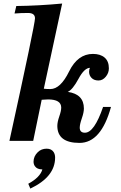

<svg xmlns="http://www.w3.org/2000/svg" viewBox="-20 -810 693 1104"><path d="M437 11.7Q310.5 11.7 309.6 -85.4Q309.6 -108.4 320.8 -140.4Q332 -172.4 332 -191.4Q332 -238.3 256.3 -238.3Q242.7 -238.3 219.7 -236.3L170.9 0H34.2Q181.2 -670.4 181.2 -704.6Q181.2 -735.4 141.1 -735.4Q100.6 -735.4 63.5 -732.4L73.7 -775.4Q202.1 -776.9 337.4 -789.6L231.9 -299.8Q249.5 -297.9 269.5 -297.9Q327.6 -297.9 377.2 -398.9Q426.8 -500 514.2 -500Q557.1 -500 581.5 -479Q606 -458 606 -417Q606 -390.1 588.1 -368.7Q570.3 -347.2 546.4 -347.2Q520.5 -347.2 506.3 -362.1Q492.2 -377 492.2 -397Q492.2 -411.6 497.6 -419.9Q465.3 -419.9 431.4 -356.9Q397.5 -293.9 369.6 -281.7Q462.4 -268.6 462.4 -186Q462.4 -163.6 450.4 -129.2Q438.5 -94.7 438.5 -76.2Q438.5 -46.9 468.3 -46.9Q522 -46.9 572.8 -195.3H618.2Q561.5 11.7 437 11.7ZM154.3 274.4 142.6 246.6Q210.9 209.5 223.6 164.1Q192.9 164.1 180.2 145Q172.9 133.8 172.9 119.6Q172.9 88.9 197.3 64.9Q217.8 44.9 248.5 44.9Q276.4 44.9 289.1 65.4Q296.9 78.6 296.9 96.2Q296.9 207 154.3 274.4Z"/></svg>

Font: Munson
Style: Bold Italic
Weight: 700
Italic angle: -12°
Designer: Paul James MIller
Foundry: High-Logic / Made with FontCreator
Version: Version 2.10;May 5, 2019;FontCreator 11.5.0.2430 64-bit